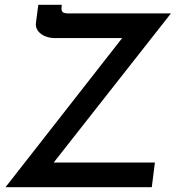

<svg xmlns="http://www.w3.org/2000/svg" viewBox="-20 -782 734 802"><path d="M3 0 513 -652 527 -623H208Q188 -623 169 -630.5Q150 -638 139 -652.5Q128 -667 130 -686L140 -762H238L237 -749Q236 -737 242 -731.5Q248 -726 266 -726H694L194 -90L184 -103H627L614 0Z"/></svg>

Font: Josefin Sans Medium
Style: Italic
Weight: 500
Italic angle: -7°
Designer: Santiago Orozco
Foundry: Typemade
Version: Version 2.000